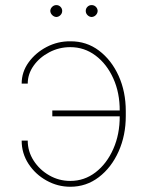

<svg xmlns="http://www.w3.org/2000/svg" viewBox="-20 -710 568 740"><path d="M251 -528.3Q207.5 -528.3 169.9 -508.5Q132.3 -488.8 109.6 -456.8Q86.9 -424.8 86.9 -387.7H63.5Q63.5 -432.6 90.3 -469.7Q117.2 -506.8 159.9 -529.1Q202.6 -551.3 251 -550.8Q313.5 -551.3 361.6 -514.9Q409.7 -478.5 437.3 -417.5Q464.8 -356.4 464.8 -282.2V-262.7Q464.8 -188 437 -126Q409.2 -64 360.8 -27.1Q312.5 9.8 251 9.8Q202.1 9.8 159.2 -14.2Q116.2 -38.1 89.8 -78.6Q63.5 -119.1 63.5 -168H86.9Q86.9 -126.5 109.6 -91.1Q132.3 -55.7 169.7 -34.2Q207 -12.7 251 -12.7Q305.2 -12.7 348.4 -45.9Q391.6 -79.1 416.7 -136Q441.9 -192.9 441.4 -262.7V-282.2Q441.9 -352.1 416.7 -407.7Q391.6 -463.4 348.4 -495.8Q305.2 -528.3 251 -528.3ZM452.1 -284.2V-261.7H181.6V-284.2ZM197.3 -644.5Q188 -645 181.2 -651.9Q174.3 -658.7 173.8 -668Q174.3 -677.2 181.2 -683.8Q188 -690.4 197.3 -690.4Q206.5 -690.4 213.1 -683.8Q219.7 -677.2 219.7 -668Q219.7 -658.7 213.1 -651.9Q206.5 -645 197.3 -644.5ZM333 -644.5Q323.7 -645 317.1 -651.9Q310.5 -658.7 310.5 -668Q310.5 -677.2 317.1 -683.8Q323.7 -690.4 333 -690.4Q342.8 -690.4 349.4 -683.8Q356 -677.2 356.4 -668Q356 -658.7 349.4 -651.9Q342.8 -645 333 -644.5Z"/></svg>

Font: Inter Tight Thin
Style: Regular
Weight: 250
Designer: Rasmus Andersson
Foundry: rsms
Version: Version 3.004